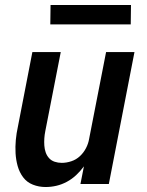

<svg xmlns="http://www.w3.org/2000/svg" viewBox="-20 -739 590 771"><path d="M163 12Q136 12 112 2.5Q88 -7 73 -27Q58 -47 51 -72Q44 -97 42.5 -123.5Q41 -150 43.5 -177Q46 -204 52 -231L110 -530H224L162 -213Q159 -198 158 -183.5Q157 -169 158 -154.5Q159 -140 163.5 -127Q168 -114 177 -104Q186 -94 199.5 -89.5Q213 -85 228 -85Q247 -85 266.5 -91.5Q286 -98 301 -112Q316 -126 325.5 -144.5Q335 -163 338 -182L406 -530H520L417 0H303L317 -71Q303 -52 286 -36Q269 -20 248.5 -9Q228 2 206.5 7Q185 12 163 12ZM505 -641H182L183 -719H506Z"/></svg>

Font: Lode Term
Style: Bold Italic
Weight: 700
Italic angle: -11°
Monospace: yes
Designer: Belleve Invis
Foundry: Belleve Invis
Version: Version 29.2.0